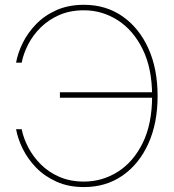

<svg xmlns="http://www.w3.org/2000/svg" viewBox="-20 -757 714 787"><path d="M324.2 9.8Q260.3 9.8 211.2 -12.5Q162.1 -34.7 127.7 -70.3Q93.3 -106 73 -147.5Q52.7 -189 45.9 -227.5H68.8Q76.2 -190.4 95.9 -152.6Q115.7 -114.7 147.5 -83Q179.2 -51.3 223.6 -32Q268.1 -12.7 324.2 -12.7Q398.9 -12.7 462.6 -52.7Q526.4 -92.8 564.9 -170.9Q603.5 -249 603.5 -363.3Q603.5 -476.6 564.9 -554.9Q526.4 -633.3 462.6 -674.1Q398.9 -714.8 324.2 -714.8Q267.6 -714.8 223.4 -695.6Q179.2 -676.3 147.2 -644.8Q115.2 -613.3 95.7 -575.4Q76.2 -537.6 68.8 -500H45.9Q52.7 -539.1 73 -580.6Q93.3 -622.1 127.7 -657.7Q162.1 -693.4 211.2 -715.3Q260.3 -737.3 324.2 -737.3Q414.1 -737.3 481.9 -690.2Q549.8 -643.1 587.9 -559.1Q626 -475.1 626 -363.3Q626 -252 587.9 -168Q549.8 -84 481.9 -37.1Q414.1 9.8 324.2 9.8ZM225.6 -356.4V-378.9H613.3V-356.4Z"/></svg>

Font: Inter 28pt Thin
Style: Regular
Weight: 250
Designer: Rasmus Andersson
Foundry: rsms
Version: Version 4.001;git-66647c0bb